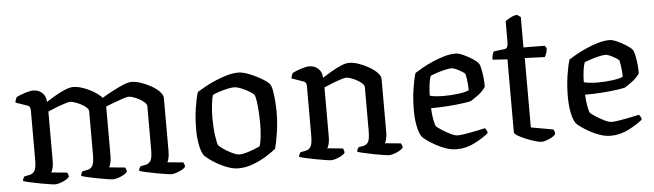

<svg xmlns="http://www.w3.org/2000/svg" viewBox="-45 -840 3429 1006"><g transform="rotate(-5 1670.0 -337.0)"><path d="M210 0Q202 0 180 -3.5Q158 -7 130.5 -12Q103 -17 79 -22.5Q55 -28 43 -32Q43 -39 46.5 -46Q50 -53 53 -56L80 -61Q96 -64 106 -78.5Q116 -93 116 -139V-400Q116 -408 112.5 -414.5Q109 -421 100 -424L39 -445Q41 -457 43.5 -463.5Q46 -470 50 -474Q67 -483 94 -491.5Q121 -500 137 -500Q166 -500 185 -481.5Q204 -463 204 -434Q227 -449 253 -464Q279 -479 304 -489.5Q329 -500 347 -500Q370 -500 399 -490Q428 -480 454.5 -464Q481 -448 497 -430Q520 -444 550 -460Q580 -476 608 -488Q636 -500 654 -500Q676 -500 704 -490.5Q732 -481 757.5 -466.5Q783 -452 799.5 -434.5Q816 -417 816 -401V-120Q816 -99 812 -84Q808 -69 805 -64L888 -56Q890 -53 892.5 -47Q895 -41 895 -33Q890 -25 876 -17.5Q862 -10 847 -5Q832 0 822 0Q814 0 791.5 -3.5Q769 -7 741.5 -12Q714 -17 690 -22.5Q666 -28 654 -32Q654 -41 657.5 -47Q661 -53 664 -56L691 -61Q706 -64 716 -78Q726 -92 726 -139V-366Q726 -376 714.5 -386.5Q703 -397 687 -405.5Q671 -414 656 -419Q641 -424 633 -424Q624 -424 599.5 -416Q575 -408 549.5 -398Q524 -388 511 -383V-122Q511 -100 506.5 -85Q502 -70 499 -64L582 -56Q584 -53 586.5 -47Q589 -41 589 -33Q583 -25 569.5 -17.5Q556 -10 540.5 -5Q525 0 514 0Q506 0 484 -3.5Q462 -7 435 -12Q408 -17 384 -22.5Q360 -28 349 -32Q349 -40 352 -46.5Q355 -53 358 -56L385 -61Q401 -64 410.5 -79Q420 -94 420 -139V-366Q420 -376 408.5 -386.5Q397 -397 380.5 -405.5Q364 -414 348.5 -419Q333 -424 325 -424Q316 -424 291.5 -416Q267 -408 242.5 -398Q218 -388 207 -383V-122Q207 -102 203 -86.5Q199 -71 194 -64L277 -56Q279 -53 281.5 -47Q284 -41 284 -33Q278 -25 264.5 -17.5Q251 -10 235.5 -5Q220 0 210 0Z M1174 0Q1148 0 1120 -10Q1092 -20 1067 -34Q1042 -48 1024 -61.5Q1006 -75 999 -83Q986 -99 978 -137.5Q970 -176 970 -220Q970 -281 978 -333Q986 -385 996 -417Q1010 -426 1035 -440Q1060 -454 1091 -467.5Q1122 -481 1154.5 -490.5Q1187 -500 1216 -500Q1234 -500 1258 -492Q1282 -484 1307 -471.5Q1332 -459 1351 -446.5Q1370 -434 1377 -424Q1385 -413 1389.5 -386.5Q1394 -360 1396 -330Q1398 -300 1398 -277Q1398 -222 1390 -169.5Q1382 -117 1373 -85Q1356 -71 1324.5 -51Q1293 -31 1253.5 -15.5Q1214 0 1174 0ZM1187 -72Q1201 -72 1223 -78.5Q1245 -85 1265 -93Q1285 -101 1293 -105Q1300 -123 1303.5 -156Q1307 -189 1307 -220Q1307 -252 1305 -285.5Q1303 -319 1299 -344Q1295 -369 1291 -376Q1287 -382 1268.5 -393.5Q1250 -405 1226.5 -415Q1203 -425 1185 -425Q1173 -425 1150.5 -420Q1128 -415 1106.5 -408Q1085 -401 1074 -395Q1068 -380 1064 -343.5Q1060 -307 1060 -277Q1060 -224 1066 -181Q1072 -138 1078 -129Q1083 -123 1103 -109Q1123 -95 1147 -83.5Q1171 -72 1187 -72Z M1662 0Q1654 0 1632 -3.5Q1610 -7 1582.5 -12Q1555 -17 1531 -22.5Q1507 -28 1495 -32Q1495 -39 1498.5 -46Q1502 -53 1505 -56L1532 -61Q1548 -64 1558 -78.5Q1568 -93 1568 -139V-400Q1568 -408 1564.5 -414.5Q1561 -421 1552 -424L1491 -445Q1493 -457 1495.5 -463.5Q1498 -470 1502 -474Q1519 -483 1546 -491.5Q1573 -500 1589 -500Q1618 -500 1637 -481.5Q1656 -463 1656 -434Q1679 -449 1705 -464Q1731 -479 1755.5 -489.5Q1780 -500 1799 -500Q1821 -500 1849 -490.5Q1877 -481 1902.5 -466Q1928 -451 1944.5 -434Q1961 -417 1961 -401V-120Q1961 -100 1957 -85Q1953 -70 1949 -64L2033 -56Q2035 -52 2037.5 -46Q2040 -40 2040 -33Q2034 -25 2020.5 -17.5Q2007 -10 1991.5 -5Q1976 0 1966 0Q1958 0 1936 -3.5Q1914 -7 1887.5 -12Q1861 -17 1837 -22.5Q1813 -28 1801 -32Q1801 -41 1804.5 -47Q1808 -53 1811 -56L1836 -60Q1851 -63 1860.5 -77Q1870 -91 1870 -139V-366Q1870 -376 1858.5 -386.5Q1847 -397 1831 -405.5Q1815 -414 1800 -419Q1785 -424 1777 -424Q1768 -424 1743.5 -416Q1719 -408 1694.5 -398Q1670 -388 1659 -383V-122Q1659 -102 1655 -86.5Q1651 -71 1646 -64L1728 -56Q1730 -52 1732 -46Q1734 -40 1734 -33Q1729 -25 1715.5 -17.5Q1702 -10 1687 -5Q1672 0 1662 0Z M2322 0Q2294 0 2265 -10Q2236 -20 2210.5 -34.5Q2185 -49 2167 -62Q2149 -75 2144 -82Q2131 -99 2123 -137.5Q2115 -176 2115 -220Q2115 -281 2123 -334Q2131 -387 2141 -417Q2155 -426 2179.5 -440Q2204 -454 2234.5 -467.5Q2265 -481 2297 -490.5Q2329 -500 2358 -500Q2374 -500 2398.5 -489Q2423 -478 2445.5 -463.5Q2468 -449 2476 -438Q2482 -431 2486.5 -408.5Q2491 -386 2494 -360Q2497 -334 2496 -313Q2481 -290 2456.5 -272Q2432 -254 2417 -245Q2407 -242 2376 -237.5Q2345 -233 2300.5 -229.5Q2256 -226 2206 -226Q2207 -194 2212.5 -165Q2218 -136 2223 -129Q2229 -123 2249.5 -109.5Q2270 -96 2294 -84Q2318 -72 2333 -72Q2349 -72 2379 -77Q2409 -82 2437.5 -88Q2466 -94 2478 -97Q2481 -93 2485.5 -86Q2490 -79 2490 -70Q2461 -46 2416 -23Q2371 0 2322 0ZM2279 -284Q2316 -284 2355 -289Q2394 -294 2411 -303Q2411 -315 2409.5 -333Q2408 -351 2405.5 -367Q2403 -383 2401 -389Q2399 -393 2385.5 -401.5Q2372 -410 2356 -417.5Q2340 -425 2329 -425Q2319 -425 2296.5 -420Q2274 -415 2251.5 -407.5Q2229 -400 2219 -395Q2212 -377 2208.5 -347Q2205 -317 2205 -292Q2216 -288 2237.5 -286Q2259 -284 2279 -284Z M2768 0Q2756 0 2733 -7Q2710 -14 2685.5 -24Q2661 -34 2644 -44.5Q2627 -55 2627 -63V-446L2549 -451Q2549 -469 2553 -480Q2557 -491 2560 -494L2611 -500Q2626 -501 2630.5 -510Q2635 -519 2635 -538V-646Q2646 -655 2664 -664Q2682 -673 2697 -674L2716 -661V-501L2828 -500L2837 -487Q2836 -472 2831.5 -459.5Q2827 -447 2823 -441L2718 -445V-80L2835 -59Q2837 -56 2839.5 -50Q2842 -44 2842 -34Q2832 -21 2807 -10.5Q2782 0 2768 0Z M3132 0Q3104 0 3075 -10Q3046 -20 3020.5 -34.5Q2995 -49 2977 -62Q2959 -75 2954 -82Q2941 -99 2933 -137.5Q2925 -176 2925 -220Q2925 -281 2933 -334Q2941 -387 2951 -417Q2965 -426 2989.5 -440Q3014 -454 3044.5 -467.5Q3075 -481 3107 -490.5Q3139 -500 3168 -500Q3184 -500 3208.5 -489Q3233 -478 3255.5 -463.5Q3278 -449 3286 -438Q3292 -431 3296.5 -408.5Q3301 -386 3304 -360Q3307 -334 3306 -313Q3291 -290 3266.5 -272Q3242 -254 3227 -245Q3217 -242 3186 -237.5Q3155 -233 3110.5 -229.5Q3066 -226 3016 -226Q3017 -194 3022.5 -165Q3028 -136 3033 -129Q3039 -123 3059.5 -109.5Q3080 -96 3104 -84Q3128 -72 3143 -72Q3159 -72 3189 -77Q3219 -82 3247.5 -88Q3276 -94 3288 -97Q3291 -93 3295.5 -86Q3300 -79 3300 -70Q3271 -46 3226 -23Q3181 0 3132 0ZM3089 -284Q3126 -284 3165 -289Q3204 -294 3221 -303Q3221 -315 3219.5 -333Q3218 -351 3215.5 -367Q3213 -383 3211 -389Q3209 -393 3195.5 -401.5Q3182 -410 3166 -417.5Q3150 -425 3139 -425Q3129 -425 3106.5 -420Q3084 -415 3061.5 -407.5Q3039 -400 3029 -395Q3022 -377 3018.5 -347Q3015 -317 3015 -292Q3026 -288 3047.5 -286Q3069 -284 3089 -284Z"/></g></svg>

Font: Texturina
Style: Regular
Weight: 400
Designer: Guillermo Torres Carreño
Foundry: Omnibus-Type
Version: Version 1.002; ttfautohint (v1.8.3)